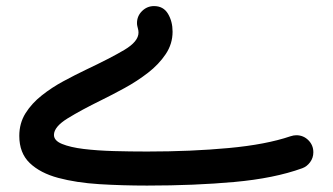

<svg xmlns="http://www.w3.org/2000/svg" viewBox="-20 -568 1078 622"><path d="M479 -548.3Q509.3 -548.3 524.2 -523.4Q539.1 -498.5 539.1 -465.3Q539.1 -425.8 516.8 -392.6Q494.6 -359.4 459.2 -332Q423.8 -304.7 383.5 -282.7Q343.3 -260.7 307.6 -243.2Q243.7 -211.9 199.2 -184.6Q154.8 -157.2 154.8 -130.9Q154.8 -112.3 181.2 -101.6Q207.5 -90.8 251.2 -85.4Q294.9 -80.1 348.4 -78.6Q401.9 -77.1 456.5 -77.1Q599.6 -77.1 720.7 -88.4Q841.8 -99.6 920.9 -126.5Q931.2 -129.9 939.9 -129.9Q962.9 -129.9 979 -113.8Q995.1 -97.7 995.1 -74.7Q995.1 -56.6 984.6 -42.5Q974.1 -28.3 959 -22.9Q868.7 9.8 739.5 21.5Q610.4 33.2 456.5 33.2Q376 33.2 301.5 28.6Q227.1 23.9 168.7 8.3Q110.4 -7.3 76.4 -39.8Q42.5 -72.3 42.5 -127.9Q42.5 -168.9 62.7 -201.2Q83 -233.4 115.5 -259Q147.9 -284.7 185.5 -304.9Q223.1 -325.2 257.8 -341.8Q336.4 -378.9 382.6 -406.2Q428.7 -433.6 428.7 -462.4Q428.7 -469.2 426.8 -475.6Q425.8 -479.5 424.8 -483.9Q423.8 -488.3 423.8 -493.2Q423.8 -516.1 440.2 -532.2Q456.5 -548.3 479 -548.3Z"/></svg>

Font: Mikhak-DS2-FD SemiBold
Style: Regular
Weight: 600
Designer: Amin Abedi
Version: Version 3.2